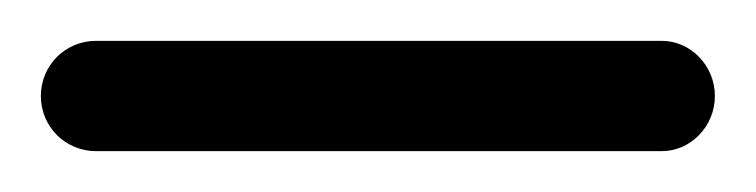

<svg xmlns="http://www.w3.org/2000/svg" viewBox="-20 79 370 94"><path d="M27 153H304C318 153 330 141 330 126C330 111 318 99 304 99H27C12 99 0 111 0 126C0 141 12 153 27 153Z"/></svg>

Font: Ekmelos
Style: Regular
Weight: 500
Designer: Thomas Richter (thomas-richter@aon.at)
Version: Version 2.58